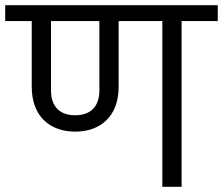

<svg xmlns="http://www.w3.org/2000/svg" viewBox="-40 -718 857 738"><path d="M249 -212C346 -212 416 -271 416 -384V-637H584V0H658V-637H797V-698H-20V-637H82V-384C82 -271 152 -212 249 -212ZM156 -371V-637H342V-371C342 -308 308 -275 249 -275C190 -275 156 -308 156 -371Z"/></svg>

Font: IBM Plex Devanagari
Style: Regular
Weight: 400
Designer: Mike Abbink, Paul van der Laan, Pieter van Rosmalen, Erin McLaughlin
Foundry: Bold Monday
Version: Version 1.0